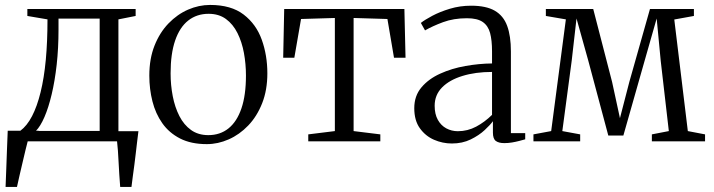

<svg xmlns="http://www.w3.org/2000/svg" viewBox="-20 -558 2818 758"><path d="M48 0V-38L60 -41.5Q86.5 -61 106.5 -99.5Q126.5 -138 140.2 -193.8Q154 -249.5 160.8 -321.8Q167.5 -394 167.5 -481.5L88 -495V-522.5H515.5V-495L447.5 -481.5V0ZM121.5 -41H373.5V-484.5H211V-441.5Q211 -367.5 203.8 -302.8Q196.5 -238 184 -185.5Q171.5 -133 155.5 -96Q139.5 -59 121.5 -41ZM2 180Q3.5 144.5 4.8 108Q6 71.5 7.5 33.8Q9 -4 10.5 -42H133L90.5 -4.5Q86.5 10 81 33Q75.5 56 69.2 83Q63 110 57 135.2Q51 160.5 47 180ZM454.5 180Q452.5 156.5 451 131.5Q449.5 106.5 448.2 82.2Q447 58 445.5 36.5Q444 15 442 -1L404.5 -40H526.5Q524 -19 521.2 3Q518.5 25 516 47.5Q513.5 70 510.5 92.5Q507.5 115 504.5 137Q501.5 159 499 180Z M569.5 -259.5Q569.5 -326 590 -377.8Q610.5 -429.5 645.2 -465.5Q680 -501.5 722.5 -520Q765 -538.5 809.5 -538.5Q892.5 -538.5 942 -500.5Q991.5 -462.5 1013.5 -401Q1035.5 -339.5 1035.5 -268.5Q1035.5 -202.5 1015 -150.5Q994.5 -98.5 960 -62.5Q925.5 -26.5 883 -7.8Q840.5 11 796.5 11Q734.5 11 691 -11.2Q647.5 -33.5 620.8 -71.5Q594 -109.5 581.8 -158Q569.5 -206.5 569.5 -259.5ZM802.5 -24.5Q849 -24.5 882.2 -51.2Q915.5 -78 933.2 -130.2Q951 -182.5 951 -259.5Q951 -305.5 943 -349Q935 -392.5 917.5 -427.5Q900 -462.5 872 -483Q844 -503.5 803.5 -503.5Q757 -503.5 723.2 -477Q689.5 -450.5 671.5 -398.2Q653.5 -346 653.5 -268.5Q653.5 -222 662 -178.2Q670.5 -134.5 688.2 -99.8Q706 -65 734.2 -44.8Q762.5 -24.5 802.5 -24.5Z M1197 0V-27.5L1302 -40.5V-487L1168.5 -483L1142 -330H1098L1102 -522.5H1576.5L1581 -330H1535.5L1509.5 -483L1376 -487V-40.5L1481.5 -27.5V0Z M1764 8.5Q1727.5 8.5 1693.5 -6.2Q1659.5 -21 1637.5 -51.8Q1615.5 -82.5 1615.5 -131Q1615.5 -179.5 1643.8 -213Q1672 -246.5 1717.8 -267.2Q1763.5 -288 1817.5 -297.5Q1871.5 -307 1922.5 -307.5V-355.5Q1922.5 -399 1914.8 -427.8Q1907 -456.5 1885.8 -471.2Q1864.5 -486 1823.5 -486Q1771 -486 1729.2 -470.5Q1687.5 -455 1658 -438L1641.5 -467.5Q1656.5 -479.5 1686.5 -495.5Q1716.5 -511.5 1756.2 -523.5Q1796 -535.5 1840 -535.5Q1899 -535.5 1933.2 -515.8Q1967.5 -496 1982.2 -456Q1997 -416 1997 -354.5V-32.5H2053.5V-8Q2043 -5 2029.5 -1.5Q2016 2 2001.2 4.5Q1986.5 7 1971 7Q1949 7 1937.5 -1.5Q1926 -10 1926 -34.5V-79.5Q1916 -65.5 1893.5 -44.5Q1871 -23.5 1838.2 -7.5Q1805.5 8.5 1764 8.5ZM1787.5 -40Q1826 -40 1859.8 -58Q1893.5 -76 1922.5 -104.5V-274Q1857 -274 1805.8 -258.2Q1754.5 -242.5 1725.2 -212.8Q1696 -183 1696 -140.5Q1696 -107.5 1708.5 -85Q1721 -62.5 1742 -51.2Q1763 -40 1787.5 -40Z M2086 0V-27.5L2156 -40.5L2214 -481.5L2135 -495V-522.5H2322L2396.5 -234.5L2427.5 -91.5L2464.5 -234.5L2546 -522.5H2719.5V-495L2642 -481L2695.5 -40.5L2763.5 -27.5V0H2553.5V-27.5L2620.5 -40.5L2588.5 -317.5L2572.5 -485L2525 -318.5L2441 -23H2381.5L2302.5 -318.5L2256 -485L2237 -318L2200 -40.5L2270.5 -27.5V0Z"/></svg>

Font: Merriweather 96pt Light
Style: Regular
Weight: 300
Version: Version 2.100